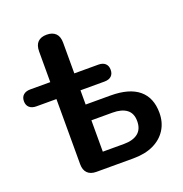

<svg xmlns="http://www.w3.org/2000/svg" viewBox="-129 -826 892 938"><g transform="rotate(-20 316.5 -356.5)"><path d="M214 0Q184 0 168 -16Q152 -32 152 -62V-401H48Q25 -401 12 -412.5Q-1 -424 -1 -445Q-1 -466 12 -477.5Q25 -489 48 -489H152V-648Q152 -681 168 -697Q184 -713 214 -713Q244 -713 260.5 -697Q277 -681 277 -648V-489H402Q425 -489 437.5 -477.5Q450 -466 450 -445Q450 -424 437.5 -412.5Q425 -401 402 -401H277V-327H406Q503 -327 552.5 -286Q602 -245 602 -166Q602 -116 578 -78.5Q554 -41 510.5 -20.5Q467 0 406 0ZM277 -82H387Q434 -82 460 -102.5Q486 -123 486 -165Q486 -206 460 -225.5Q434 -245 387 -245H277Z"/></g></svg>

Font: Nunito ExtraLight
Style: Regular
Weight: 200
Designer: Vernon Adams
Foundry: Vernon Adams
Version: Version 3.602